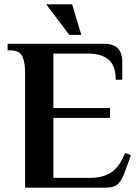

<svg xmlns="http://www.w3.org/2000/svg" viewBox="-20 -861 640 881"><path d="M95 0V-530Q95 -575 82.5 -602.5Q70 -630 25 -630H15V-660H456Q491 -660 509 -648.5Q527 -637 534 -618.5Q541 -600 541 -580V-495H511Q511 -559 478.5 -587Q446 -615 386 -615H225V-365H485V-320H225V-45H396Q451 -45 489.5 -69.5Q528 -94 554 -159L581 -149L552 -70Q541 -38 523.5 -19Q506 0 465 0ZM298 -701 192 -841H311L353 -701Z"/></svg>

Font: El Messiri
Style: Bold
Weight: 700
Designer: Mohamed Gaber
Foundry: Kief Type Foundry
Version: Version 2.020; ttfautohint (v1.8.3)